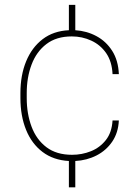

<svg xmlns="http://www.w3.org/2000/svg" viewBox="-20 -664 582 803"><path d="M281.2 -16.6Q322.8 -16.6 360.1 -31.5Q397.5 -46.4 422.6 -78.1Q447.8 -109.9 450.7 -160.2H477.1Q474.6 -108.9 449.5 -71.8Q424.3 -34.7 383.8 -13.9Q343.3 6.8 294.9 9.3V119.6H268.1V9.3Q203.6 5.9 158.2 -28.3Q112.8 -62.5 89.1 -120.8Q65.4 -179.2 65.4 -253.9V-274.4Q65.4 -349.6 89.4 -407.7Q113.3 -465.8 158.4 -500.2Q203.6 -534.7 268.1 -537.6V-643.6H294.9V-537.6Q342.8 -534.7 383.3 -512.9Q423.8 -491.2 449.2 -451.4Q474.6 -411.6 477.1 -354H450.7Q448.2 -406.7 424.1 -441.7Q399.9 -476.6 361.8 -494.1Q323.7 -511.7 280.3 -511.7Q215.8 -511.7 174.1 -479.7Q132.3 -447.8 112.1 -394Q91.8 -340.3 91.8 -274.4V-253.9Q91.8 -188 112.1 -134Q132.3 -80.1 174.3 -48.3Q216.3 -16.6 281.2 -16.6Z"/></svg>

Font: Vazirmatn RD UI Thin
Style: Regular
Weight: 100
Designer: Saber Rastikerdar
Foundry: Saber Rastikerdar
Version: Version 33.003